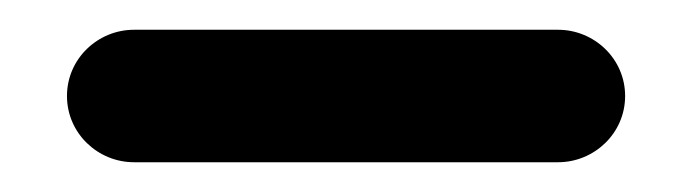

<svg xmlns="http://www.w3.org/2000/svg" viewBox="-20 -366 464 129"><path d="M70 -257H355C379.1 -257 400 -276.3 400 -301.5C400 -326.7 379.1 -346 355 -346H70C45.9 -346 25 -326.7 25 -301.5C25 -276.3 45.9 -257 70 -257Z"/></svg>

Font: Just Breathe
Style: Bd
Weight: 400
Foundry: Cannot Into Space Fonts
Version: Version 0.72